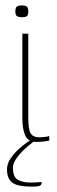

<svg xmlns="http://www.w3.org/2000/svg" viewBox="-20 -524 211 713"><path d="M118 3Q84 3 73.5 -21Q63 -45 63 -86V-399H85V-89Q85 -43 94 -28.5Q103 -14 127 -14Q133 -14 146 -15.5Q159 -17 163 -19V-2Q160 -1 153 0Q146 1 137 2Q128 3 118 3ZM62 -460Q51 -460 44 -463.5Q37 -467 37 -481Q37 -497 44 -500.5Q51 -504 62 -504Q73 -504 79 -500Q85 -496 85 -481Q85 -467 79 -463.5Q73 -460 62 -460ZM98 169Q68 169 47.5 164Q27 159 16.5 145Q6 131 6 105Q6 85 18 66.5Q30 48 46.5 32.5Q63 17 79.5 5.5Q96 -6 105 -11H126Q119 -8 103 3.5Q87 15 70 31Q53 47 40.5 65Q28 83 28 99Q28 133 46 143.5Q64 154 95 154Q103 154 111.5 153.5Q120 153 126.5 152.5Q133 152 135 152Q135 158 132.5 162Q130 166 122.5 167.5Q115 169 98 169Z"/></svg>

Font: Genos Thin Thin
Style: Regular
Weight: 250
Version: Version 1.010